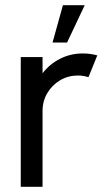

<svg xmlns="http://www.w3.org/2000/svg" viewBox="-20 -720 405 740"><path d="M60 0V-500H144V-437.5Q170.5 -472.5 211 -493.2Q251.5 -514 299 -514Q328 -514 355 -506.5L321 -422.5Q300.5 -429 281 -429Q243 -429 212 -410.8Q181 -392.5 162.5 -361.5Q144 -330.5 144 -292.5V0ZM182.5 -556 222.5 -700H306.5L238.5 -556Z"/></svg>

Font: Urbanist Medium
Style: Regular
Weight: 500
Designer: Corey Hu
Foundry: Corey Hu
Version: Version 1.321; ttfautohint (v1.8.4.7-5d5b)